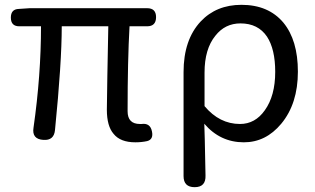

<svg xmlns="http://www.w3.org/2000/svg" viewBox="-20 -577 1307 796"><path d="M541 13Q479 13 451 -22Q423 -54 423 -122Q423 -149 425 -259Q428 -404 429 -468H236Q236 -318 208 -38Q204 6 160 3Q111 0 119 -48Q150 -265 150 -468H60Q25 -468 25 -504Q25 -539 58 -540L103 -543H365H590Q627 -543 627 -506Q627 -468 590 -468H517Q509 -326 509 -116Q509 -63 560 -63Q564 -63 567 -63Q603 -68 610 -32Q617 1 590 8Q567 13 541 13Z M787 199Q741 199 741 153V-39V-278Q741 -412 812 -488Q877 -557 981 -557Q1093 -557 1155 -483Q1215 -410 1215 -280Q1215 -147 1146 -64Q1082 13 991 13Q893 13 827 -64Q828 -40 829 3Q831 99 832 150Q834 199 787 199ZM975 -63Q1038 -63 1078 -120Q1121 -180 1121 -279Q1121 -373 1087 -425Q1050 -480 977 -480Q913 -480 873 -429Q828 -374 828 -276V-206V-137Q890 -63 975 -63Z"/></svg>

Font: GenSenRounded JP R
Style: Regular
Weight: 400
Version: Version 1.501;PS 1;hotconv 16.6.51;makeotf.lib2.5.65220